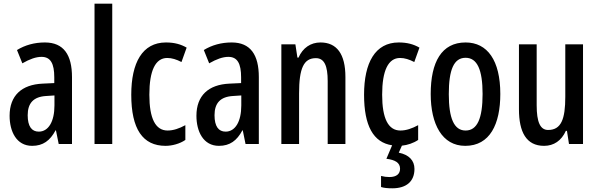

<svg xmlns="http://www.w3.org/2000/svg" viewBox="-20 -780 3240 1040"><path d="M223 -550C167 -550 116 -536 72 -509L101 -437C141 -460 175 -472 205 -472C254 -472 274 -436 274 -361V-330L211 -327C97 -322 32 -262 32 -153C32 -68 69 10 154 10C213 10 251 -18 281 -74H283L298 0H370V-362C370 -483 325 -550 223 -550ZM230 -260 275 -263V-209C275 -121 242 -67 190 -67C152 -67 130 -95 130 -156C130 -222 162 -256 230 -260Z M588 0V-760H492V0Z M877 10C911 10 954 -1 984 -22V-102C951 -84 919 -73 888 -73C822 -73 789 -138 789 -267C789 -398 822 -466 886 -466C911 -466 936 -458 963 -444L991 -522C960 -540 925 -550 879 -550C751 -550 691 -440 691 -267C691 -81 753 10 877 10Z M1235 -550C1179 -550 1128 -536 1084 -509L1113 -437C1153 -460 1187 -472 1217 -472C1266 -472 1286 -436 1286 -361V-330L1223 -327C1109 -322 1044 -262 1044 -153C1044 -68 1081 10 1166 10C1225 10 1263 -18 1293 -74H1295L1310 0H1382V-362C1382 -483 1337 -550 1235 -550ZM1242 -260 1287 -263V-209C1287 -121 1254 -67 1202 -67C1164 -67 1142 -95 1142 -156C1142 -222 1174 -256 1242 -260Z M1716 -550C1663 -550 1620 -521 1597 -468H1591L1580 -540H1504V0H1600V-274C1600 -410 1625 -465 1691 -465C1737 -465 1755 -423 1755 -341V0H1851V-363C1851 -488 1804 -550 1716 -550Z M2225 135C2225 89 2195 58 2140 47L2157 9C2187 6 2220 -5 2245 -22V-102C2212 -84 2180 -73 2149 -73C2083 -73 2050 -138 2050 -267C2050 -398 2083 -466 2147 -466C2172 -466 2197 -458 2224 -444L2252 -522C2221 -540 2186 -550 2140 -550C2012 -550 1952 -440 1952 -267C1952 -99 2002 -8 2104 7L2073 80C2120 86 2147 101 2147 134C2147 161 2129 179 2089 179C2074 179 2059 177 2044 173V233C2059 238 2080 240 2105 240C2181 240 2225 203 2225 135Z M2690 -271C2690 -453 2620 -550 2502 -550C2372 -550 2313 -444 2313 -271C2313 -107 2375 10 2500 10C2634 10 2690 -108 2690 -271ZM2411 -270C2411 -402 2438 -467 2502 -467C2565 -467 2594 -402 2594 -271C2594 -138 2565 -73 2502 -73C2439 -73 2411 -140 2411 -270Z M3138 -540H3042V-256C3042 -135 3020 -76 2949 -76C2906 -76 2887 -119 2887 -210V-540H2791V-188C2791 -66 2830 10 2927 10C2980 10 3021 -18 3045 -71H3051L3062 0H3138Z"/></svg>

Font: Noto Sans Lao ExtraCondensed Medium
Style: Regular
Weight: 500
Width: 2
Designer: Monotype Design Team
Foundry: Monotype Imaging Inc.
Version: Version 2.003